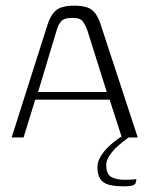

<svg xmlns="http://www.w3.org/2000/svg" viewBox="-20 -484 528 676"><path d="M21 0 147 -396Q157 -429 176 -446.5Q195 -464 242 -464Q286 -464 305 -448Q324 -432 335 -396L465 0H409L366 -133H104L63 0ZM114 -160H356L287 -379Q281 -395 272 -408Q263 -421 235 -421Q204 -421 194 -407.5Q184 -394 180 -379ZM416 172Q384 172 363.5 166.5Q343 161 333 146Q323 131 323 105Q323 85 334.5 66.5Q346 48 362 32.5Q378 17 394.5 5.5Q411 -6 421 -11H451Q444 -8 428 3.5Q412 15 395 30Q378 45 366 63Q354 81 354 96Q354 129 371.5 139Q389 149 419 149Q429 149 437.5 148.5Q446 148 452 147.5Q458 147 460 147Q460 156 457 161.5Q454 167 445 169.5Q436 172 416 172Z"/></svg>

Font: Genos Thin Light
Style: Regular
Weight: 300
Version: Version 1.010